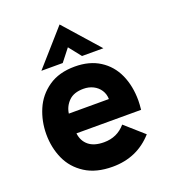

<svg xmlns="http://www.w3.org/2000/svg" viewBox="-134 -815 811 921"><g transform="rotate(-20 272.0 -354.0)"><path d="M36.5 -244Q36.5 -311 61.8 -370Q87 -429 140.8 -466.2Q194.5 -503.5 275.5 -503.5Q350 -503.5 402.2 -470.2Q454.5 -437 480.8 -378.8Q507 -320.5 507 -246.5Q507 -229 504 -199.5H174Q178.5 -160 206.2 -137Q234 -114 284.5 -114Q352 -114 394.5 -164L489.5 -80Q409 10.5 283.5 10.5Q199.5 10.5 144 -25Q88.5 -60.5 62.5 -118.2Q36.5 -176 36.5 -244ZM376.5 -301Q376 -326.5 363 -346.5Q350 -366.5 327.8 -377.8Q305.5 -389 278 -389Q229 -389 203 -363.2Q177 -337.5 172 -301ZM276.5 -718 435 -539H326L276.5 -601.5L227.5 -539H118.5Z"/></g></svg>

Font: HK Grotesk ExtraBold
Style: Regular
Weight: 800
Designer: Alfredo Marco Pradil
Foundry: Hanken Design Co.
Version: Version 3.001